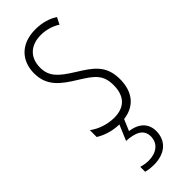

<svg xmlns="http://www.w3.org/2000/svg" viewBox="-257 -565 832 832"><g transform="rotate(-45 158.5 -149.5)"><path d="M236 143C236 98 207 67 152 60L174 8C247 -1 284 -52 284 -127C284 -213 235 -244 169 -285C105 -325 74 -352 74 -407C74 -470 115 -505 176 -505C208 -505 242 -495 265 -479L281 -510C253 -529 216 -539 177 -539C84 -539 38 -481 38 -408C38 -329 88 -293 155 -252C214 -215 246 -193 246 -128C246 -63 213 -26 148 -26C106 -26 64 -41 35 -63V-21C59 -6 96 9 143 10L113 81C166 84 203 99 203 143C203 187 168 211 122 211C109 211 90 208 77 204V234C91 238 110 240 125 240C194 240 236 203 236 143Z"/></g></svg>

Font: Noto Sans Hebrew ExtraCondensed ExtraLight
Style: Regular
Weight: 200
Width: 2
Designer: Monotype Design Team
Foundry: Monotype Imaging Inc.
Version: Version 2.004